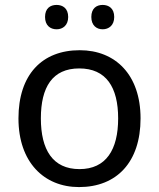

<svg xmlns="http://www.w3.org/2000/svg" viewBox="-20 -750 645 780"><path d="M163 -681C163 -647 184 -631 210 -631C235 -631 257 -647 257 -681C257 -716 235 -730 210 -730C184 -730 163 -716 163 -681ZM351 -681C351 -647 372 -631 397 -631C422 -631 444 -647 444 -681C444 -716 422 -730 397 -730C372 -730 351 -716 351 -681ZM551 -269C551 -446 449 -546 304 -546C150 -546 55 -446 55 -269C55 -91 159 10 301 10C454 10 551 -91 551 -269ZM146 -269C146 -396 193 -472 302 -472C411 -472 460 -396 460 -269C460 -142 411 -63 303 -63C194 -63 146 -142 146 -269Z"/></svg>

Font: Noto Sans Sunuwar
Style: Regular
Weight: 400
Designer: Anshuman Pandey
Foundry: Jamra Patel LLC
Version: Version 1.000